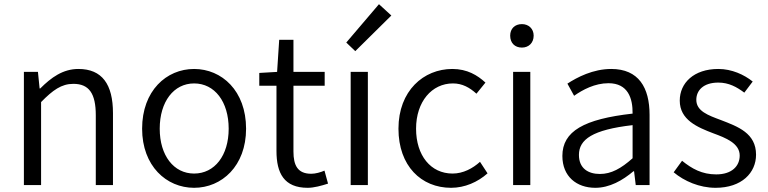

<svg xmlns="http://www.w3.org/2000/svg" viewBox="-20 -883 3664 916"><path d="M94 0H176V-396C232 -453 273 -483 330 -483C405 -483 437 -437 437 -333V0H519V-343C519 -481 467 -554 354 -554C280 -554 224 -513 172 -461H169L161 -540H94Z M906 13C1038 13 1154 -91 1154 -269C1154 -450 1038 -554 906 -554C774 -554 658 -450 658 -269C658 -91 774 13 906 13ZM906 -55C809 -55 742 -141 742 -269C742 -398 809 -485 906 -485C1004 -485 1071 -398 1071 -269C1071 -141 1004 -55 906 -55Z M1448 13C1478 13 1514 3 1545 -7L1528 -69C1510 -61 1485 -54 1465 -54C1400 -54 1380 -94 1380 -160V-474H1529V-540H1380V-693H1312L1302 -540L1217 -535V-474H1299V-163C1299 -57 1335 13 1448 13Z M1653 0H1735V-540H1653ZM1675 -639 1847 -809 1788 -863 1632 -680Z M2132 13C2197 13 2259 -14 2306 -56L2270 -111C2236 -80 2190 -55 2139 -55C2035 -55 1965 -141 1965 -269C1965 -398 2040 -485 2141 -485C2186 -485 2221 -465 2253 -436L2296 -489C2258 -524 2209 -554 2138 -554C2001 -554 1881 -450 1881 -269C1881 -91 1990 13 2132 13Z M2428 0H2510V-540H2428ZM2470 -656C2502 -656 2526 -678 2526 -713C2526 -746 2502 -768 2470 -768C2436 -768 2414 -746 2414 -713C2414 -678 2436 -656 2470 -656Z M2820 13C2888 13 2950 -22 3002 -66H3005L3013 0H3079V-335C3079 -465 3027 -554 2896 -554C2809 -554 2733 -514 2687 -484L2719 -426C2760 -455 2818 -486 2883 -486C2976 -486 2999 -414 2998 -341C2766 -315 2663 -257 2663 -139C2663 -41 2731 13 2820 13ZM2842 -53C2787 -53 2742 -79 2742 -144C2742 -218 2807 -264 2998 -286V-128C2943 -79 2896 -53 2842 -53Z M3394 13C3519 13 3587 -59 3587 -145C3587 -248 3500 -279 3420 -310C3358 -333 3302 -353 3302 -407C3302 -451 3335 -489 3407 -489C3457 -489 3495 -468 3531 -441L3571 -494C3530 -527 3471 -554 3407 -554C3290 -554 3223 -487 3223 -403C3223 -311 3307 -276 3383 -247C3443 -225 3509 -199 3509 -141C3509 -91 3472 -51 3397 -51C3329 -51 3281 -78 3234 -116L3194 -61C3244 -19 3317 13 3394 13Z"/></svg>

Font: Noto Sans CJK HK DemiLight
Style: Regular
Weight: 350
Designer: Ryoko NISHIZUKA 西塚涼子 (kana, bopomofo & ideographs); Paul D. Hunt (Latin, Greek & Cyrillic); Sandoll Communications 산돌커뮤니
Foundry: Adobe
Version: Version 2.004;hotconv 1.0.118;makeotfexe 2.5.65603